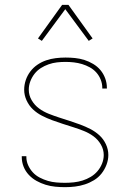

<svg xmlns="http://www.w3.org/2000/svg" viewBox="-20 -766 540 794"><path d="M249 8Q229 8 208.5 6Q188 4 168.5 -2Q149 -8 131 -18Q113 -28 99 -43Q85 -58 77.5 -77Q70 -96 70 -117V-120H89V-117Q89 -99 96.5 -82.5Q104 -66 116 -53Q128 -40 144.5 -31.5Q161 -23 178 -18Q195 -13 213 -11.5Q231 -10 249 -10Q267 -10 285.5 -12Q304 -14 321.5 -19.5Q339 -25 355 -34.5Q371 -44 383 -58Q395 -72 402 -89.5Q409 -107 409 -125Q409 -148 397 -168.5Q385 -189 366.5 -202.5Q348 -216 326.5 -224.5Q305 -233 283 -240Q261 -247 239 -254Q217 -261 195.5 -269Q174 -277 153.5 -287.5Q133 -298 116.5 -313.5Q100 -329 90 -350.5Q80 -372 80 -395Q80 -415 86.5 -434.5Q93 -454 105.5 -470.5Q118 -487 135 -498.5Q152 -510 171 -516.5Q190 -523 210.5 -525.5Q231 -528 251 -528Q271 -528 290.5 -526Q310 -524 329 -518Q348 -512 365.5 -501.5Q383 -491 395.5 -476Q408 -461 415 -442Q422 -423 422 -403V-400H403V-403Q403 -420 396.5 -436.5Q390 -453 378.5 -466Q367 -479 351.5 -487.5Q336 -496 319.5 -501Q303 -506 285.5 -508Q268 -510 251 -510Q233 -510 215.5 -508Q198 -506 181 -500Q164 -494 149 -484.5Q134 -475 123 -461Q112 -447 105.5 -430Q99 -413 99 -395Q99 -372 111 -351.5Q123 -331 141.5 -317.5Q160 -304 181.5 -295.5Q203 -287 224.5 -280Q246 -273 268 -266Q290 -259 311.5 -251Q333 -243 353.5 -232.5Q374 -222 391 -206.5Q408 -191 418 -169.5Q428 -148 428 -125Q428 -105 420.5 -85Q413 -65 400 -48.5Q387 -32 369 -21Q351 -10 331 -3.5Q311 3 290.5 5.5Q270 8 249 8ZM153 -597 137 -607 237 -746H263L363 -607L347 -597L250 -728Z"/></svg>

Font: Iosevka Thin
Style: Regular
Weight: 100
Monospace: yes
Designer: Belleve Invis
Foundry: Belleve Invis
Version: Version 32.5.0; ttfautohint (v1.8.4)